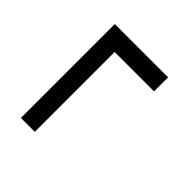

<svg xmlns="http://www.w3.org/2000/svg" viewBox="-33 -541 665 665"><g transform="rotate(-45 300.0 -208.5)"><path d="M453 -78V-271H62V-339H522V-78Z"/></g></svg>

Font: iA Writer Duo S
Style: Regular
Weight: 400
Designer: Mike Abbink, Paul van der Laan, Pieter van Rosmalen, Oliver Reichenstein
Foundry: Bold Monday and Information Architects Inc.
Version: Version 2.000